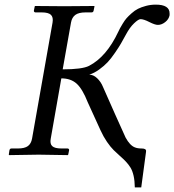

<svg xmlns="http://www.w3.org/2000/svg" viewBox="-20 -672 756 833"><path d="M594.2 -27.8Q613.8 -27.8 613.8 -17.1Q613.8 -14.6 613.3 -11.7Q612.8 -8.8 612.8 -7.8L592.8 141.1H564.9Q564.5 112.3 559.6 90.6Q554.7 68.8 545.7 54.4Q536.6 40 525.6 28.6Q514.6 17.1 500.7 4.9Q486.8 -7.3 473.1 -20.8Q459.5 -34.2 444.1 -56.6Q428.7 -79.1 416 -106.9L360.8 -228Q337.9 -286.1 312.5 -309.1Q287.1 -332 246.1 -332L200.2 -70.8Q195.8 -48.3 206.5 -38.1Q217.3 -27.8 247.1 -27.8H272.9Q276.4 -27.8 278.3 -25.6Q280.3 -23.4 279.8 -20L275.9 -1L273.9 1Q188 -1 147.9 -1L20 1L18.1 -1L21 -20Q22.5 -27.8 29.8 -27.8H57.1Q86.9 -27.8 101.1 -38.3Q115.2 -48.8 119.1 -70.8L208 -574.2Q211.9 -597.2 200.9 -607.7Q189.9 -618.2 161.1 -618.2H133.8Q130.9 -618.2 128.7 -620.4Q126.5 -622.6 127 -626L130.9 -645L132.8 -646Q219.7 -645 258.8 -645L388.2 -646L390.1 -645L386.2 -626Q384.8 -618.2 377 -618.2H351.1Q321.3 -618.2 306.6 -607.2Q292 -596.2 288.1 -574.2L252 -371.1Q336.4 -371.1 366.2 -386.2Q441.9 -425.3 493.2 -534.2Q498.5 -545.4 501 -550Q503.4 -554.7 512.5 -569.6Q521.5 -584.5 529.1 -593Q536.6 -601.6 550.8 -614.3Q564.9 -627 579.1 -634Q593.3 -641.1 613.5 -646.5Q633.8 -651.9 655.8 -651.9Q715.8 -651.9 715.8 -613.8V-606Q712.4 -588.4 696.8 -576.2Q681.2 -564 665 -564Q652.3 -564 627.9 -576.4Q603.5 -588.9 589.8 -588.9Q580.6 -588.9 561.8 -571Q543 -553.2 526.9 -522.9Q513.2 -498 504.9 -483.4Q496.6 -468.8 479.2 -443.4Q461.9 -418 447 -402.1Q432.1 -386.2 410.6 -370.6Q389.2 -355 367.2 -348.1Q385.3 -348.1 401.6 -332.5Q418 -316.9 426.8 -294.9L480 -174.8Q519 -86.9 524.9 -75.2Q543.5 -41 564.9 -32.7Q576.7 -27.8 594.2 -27.8Z"/></svg>

Font: Common Serif Medium
Style: Italic
Weight: 500
Italic angle: -12°
Designer: Philipp H. Poll, Khaled Hosny
Foundry: Stefan Peev, Context Ltd.
Version: Version 1.026